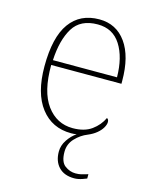

<svg xmlns="http://www.w3.org/2000/svg" viewBox="-114 -617 716 903"><g transform="rotate(15 244.5 -165.5)"><path d="M335 211Q286 211 259.5 183Q233 155 233 108Q233 78 251 51Q269 24 293 8Q287 9 280 9.5Q273 10 266 10Q173 10 118.5 -60.5Q64 -131 64 -262Q64 -404 114 -473Q164 -542 257 -542Q340 -542 387.5 -475.5Q435 -409 435 -290V-276H93Q92 -146 140.5 -80.5Q189 -15 267 -15Q324 -15 359 -40.5Q394 -66 411 -103Q416 -100 418 -96Q420 -92 420 -85Q420 -73 411 -57.5Q402 -42 385 -28Q368 -14 344 -4Q311 9 285 36.5Q259 64 259 102Q259 151 283 169Q307 187 335 187Q351 187 363 184Q375 181 395 175V196Q385 200 375 203.5Q365 207 355 209Q345 211 335 211ZM407 -300Q406 -397 368 -457Q330 -517 256 -517Q172 -517 136 -458Q100 -399 95 -300Z"/></g></svg>

Font: Noto Serif Tibetan Thin
Style: Regular
Weight: 250
Version: Version 2.103